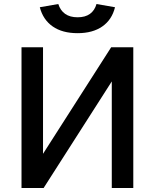

<svg xmlns="http://www.w3.org/2000/svg" viewBox="-20 -935 770 955"><path d="M536 0V-530L197 0H87V-700H194V-170L533 -700H643V0ZM366 -770Q290 -770 242 -803.5Q194 -837 178 -899L270 -915Q280 -883 304 -866Q328 -849 366 -849Q404 -849 427.5 -866Q451 -883 460 -915L552 -899Q537 -837 489 -803.5Q441 -770 366 -770Z"/></svg>

Font: NT Somic Medium
Style: Regular
Weight: 500
Designer: Ravid Balaliev — lead type designer, mastering
Michael Voronin — secret advisor, marketing
Ivan Kovalenko — best boy
Foundry: NT Type
Version: Version 0.7